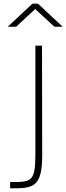

<svg xmlns="http://www.w3.org/2000/svg" viewBox="-20 -949 360 1042"><path d="M208 -701H172V-115C172 39 152 39 35 39V73C155 73 209 73 209 -105C209 -319 208 -489 208 -701ZM22 -804H68L171 -900L275 -804H320L186 -929H156Z"/></svg>

Font: TitilliumText22L
Style: 1 wt
Weight: 100
Designer: Campivisivi
Foundry: Campivisivi
Version: 1.000